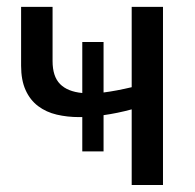

<svg xmlns="http://www.w3.org/2000/svg" viewBox="-20 -526 554 546"><path d="M443.5 -506.5V0H354.5V-215Q314 -204 274.5 -198.5V-95.5H214V-193Q209.5 -193 205 -193Q171.5 -193 141.5 -200Q111.5 -207 88.5 -224.2Q65.5 -241.5 52.8 -269.8Q40 -298 40 -339V-506.5H129.5V-352.5Q129.5 -308.5 150.8 -287Q172 -265.5 214 -261.5V-406.5H274.5V-263Q310 -267.5 354.5 -278V-506.5Z"/></svg>

Font: Lato
Style: Regular
Weight: 400
Designer: Lukasz Dziedzic with Adam Twardoch and Botio Nikoltchev
Foundry: tyPoland Lukasz Dziedzic
Version: Version 2.010; 2014-09-01; http://www.latofonts.com/; ttfaut